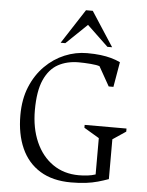

<svg xmlns="http://www.w3.org/2000/svg" viewBox="-57 -875 715 932"><g transform="rotate(5 300.5 -409.5)"><path d="M324 10Q234 10 173 -27.5Q112 -65 81.5 -133.5Q51 -202 51 -294Q51 -372 76 -432.5Q101 -493 143.5 -535.5Q186 -578 239 -600Q292 -622 348 -622Q385 -622 413.5 -618.5Q442 -615 465.5 -608.5Q489 -602 510 -592L489 -470H466L413 -564Q400 -569 369 -571.5Q338 -574 311 -574Q254 -574 211 -550.5Q168 -527 143.5 -472.5Q119 -418 119 -324Q119 -237 148.5 -170Q178 -103 232 -65.5Q286 -28 359 -28Q381 -28 401.5 -30.5Q422 -33 440 -39V-216L366 -260V-274H570V-259L506 -216V-22Q481 -13 454.5 -5.5Q428 2 396.5 6Q365 10 324 10ZM215 -661 324 -829H357L466 -661H443L340 -759L238 -661Z"/></g></svg>

Font: Ancizar Serif Light
Style: Regular
Weight: 300
Designer: Cesar Puertas, Viviana Monsalve, Julian Moncada, Julian Prieto, Jose Castro, Felipe Aragon, Mariel Hernandez, Sara Alarc
Version: Version 8.100